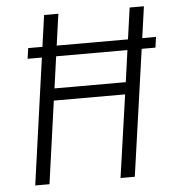

<svg xmlns="http://www.w3.org/2000/svg" viewBox="-50 -732 703 778"><g transform="rotate(-5 301.0 -342.5)"><path d="M602 -557 596 -514H540L467 0H409L457 -336H167L120 0H62L134 -514H76L82 -557H140L158 -685H216L198 -557H488L506 -685H564L546 -557ZM464 -385 482 -514H192L174 -385Z"/></g></svg>

Font: Fira Sans Condensed Light
Style: Italic
Weight: 300
Width: 3
Italic angle: -8°
Designer: Carrois Corporate & Edenspiekermann AG
Foundry: Carrois Corporate GbR & Edenspiekermann AG
Version: Version 4.203